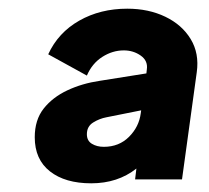

<svg xmlns="http://www.w3.org/2000/svg" viewBox="-20 -775 481 442"><path d="M190 -353Q130 -353 95 -380.5Q60 -408 60 -459Q60 -499 80.5 -525Q101 -551 135 -567Q169 -583 210 -589L317 -606L318 -615Q321 -635 304 -647Q287 -659 265 -659Q239 -659 215.5 -644Q192 -629 180 -601L91 -650Q114 -700 162.5 -727.5Q211 -755 273 -755Q322 -755 360.5 -736.5Q399 -718 419 -685Q439 -652 433 -609L399 -362H291L294 -387Q251 -353 190 -353ZM180 -466Q180 -451 191.5 -444Q203 -437 219 -437Q254 -437 277 -460Q300 -483 304 -514L305 -521L225 -505Q209 -502 194.5 -493Q180 -484 180 -466Z"/></svg>

Font: Plus Jakarta Sans ExtraBold
Style: Italic
Weight: 800
Italic angle: -8°
Designer: Gumpita Rahayu
Foundry: Tokotype
Version: Version 2.071; ttfautohint (v1.8.4.7-5d5b);gftools[0.9.29]